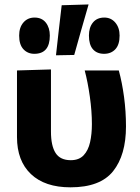

<svg xmlns="http://www.w3.org/2000/svg" viewBox="-20 -808 612 842"><path d="M289 13.5Q177 13.5 115.8 -44.5Q54.5 -102.5 54.5 -207V-499L203.5 -503.5V-231Q203.5 -168.5 223.8 -137Q244 -105.5 290.5 -105.5Q326.5 -105.5 346.8 -127Q367 -148.5 375 -184.2Q383 -220 383 -263.5Q383 -320.5 374 -384.2Q365 -448 351.5 -499H501Q515.5 -446 524 -382.8Q532.5 -319.5 532.5 -253.5Q532.5 -128 476 -57.2Q419.5 13.5 289 13.5ZM225.5 -565.5Q231.5 -620.5 237.8 -675.5Q244 -730.5 250.5 -785L368.5 -788.5Q352 -731.5 336.2 -676.2Q320.5 -621 305.5 -567ZM130.5 -572Q101.5 -572 82.8 -592Q64 -612 64 -652Q64 -688 82.8 -709.5Q101.5 -731 131.5 -731Q163.5 -731 181 -708.8Q198.5 -686.5 198.5 -652Q198.5 -572 130.5 -572ZM436.5 -572Q405 -572 387.5 -592Q370 -612 370 -652Q370 -688 387.8 -709.5Q405.5 -731 437.5 -731Q467 -731 485.8 -708.8Q504.5 -686.5 504.5 -652Q504.5 -612 485.8 -592Q467 -572 436.5 -572Z"/></svg>

Font: Heraclito
Style: Bold
Weight: 700
Designer: Kostas Bartsokas (font) & Cristiano Sobral (main changes)
Foundry: Kostas Bartsokas (font) & Cristiano Sobral (main changes)
Version: Version 1.00;July 8, 2020;FontCreator 13.0.0.2655 64-bit